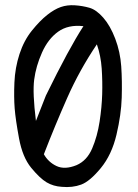

<svg xmlns="http://www.w3.org/2000/svg" viewBox="-20 -761 540 754"><path d="M222.7 -27.3Q189.5 -29.3 163.1 -44.9Q136.7 -60.5 102.5 -102.1Q68.4 -143.6 54.7 -217.8Q41 -292 37.6 -335.4Q34.2 -378.9 36.6 -437Q39.1 -495.1 56.6 -548.8Q74.2 -602.5 105.5 -641.1Q136.7 -679.7 165 -702.1Q193.4 -724.6 218.8 -733.4Q244.1 -742.2 273.9 -740.2Q303.7 -738.3 331.1 -730.5Q358.4 -722.7 385.7 -691.4Q413.1 -660.2 432.6 -608.9Q452.1 -557.6 456.1 -500.5Q460 -443.4 458 -377.4Q456.1 -311.5 437.5 -232.4Q418.9 -153.3 376 -101.1Q333 -48.8 298.8 -36.1Q264.6 -23.4 222.7 -27.3ZM280.3 -112.3Q321.3 -129.9 341.8 -177.7Q362.3 -225.6 371.1 -283.2Q379.9 -340.8 381.3 -391.1Q382.8 -441.4 379.4 -491.7Q376 -542 360.4 -586.9Q292 -485.4 243.7 -376Q195.3 -266.6 152.3 -155.3Q169.9 -124 202.1 -108.9Q234.4 -93.8 280.3 -112.3ZM160.2 -385.7Q251 -571.3 307.6 -658.2Q248 -665 208.5 -636.7Q168.9 -608.4 145 -554.7Q121.1 -501 114.3 -448.7Q107.4 -396.5 121.1 -286.1Z"/></svg>

Font: NaikaiFont
Style: Regular-Lite
Weight: 400
Version: Version 1.67